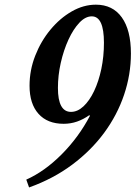

<svg xmlns="http://www.w3.org/2000/svg" viewBox="-20 -792 580 822"><path d="M104.5 10.5 92.5 -23Q171 -58 243.8 -131Q316.5 -204 365 -296L362.5 -299Q337 -281 309.8 -271.5Q282.5 -262 252.5 -262Q183 -262 144.8 -304.8Q106.5 -347.5 106.5 -425Q106.5 -491.5 130.8 -553.5Q155 -615.5 195.8 -664.8Q236.5 -714 287 -743Q337.5 -772 390.5 -772Q462.5 -772 501.5 -717.5Q540.5 -663 540.5 -563Q540.5 -473 511.2 -386.2Q482 -299.5 425.8 -223.2Q369.5 -147 288.8 -86.8Q208 -26.5 104.5 10.5ZM284 -313Q312 -313 337.5 -336.8Q363 -360.5 382.8 -402Q402.5 -443.5 413.8 -496.8Q425 -550 425 -609Q425 -722 373 -722Q345.5 -722 319.8 -694.8Q294 -667.5 273.2 -622.5Q252.5 -577.5 240.2 -523.2Q228 -469 228 -415.5Q228 -313 284 -313Z"/></svg>

Font: Libre Caslon Condensed SemiBold Italic
Style: Regular
Weight: 600
Italic angle: -22.583°
Designer: Pablo Impallari, Rodrigo Fuenzalida, Katja Schimmel, Ertekin Erdin
Foundry: Pablo Impallari, Rodrigo Fuenzalida
Version: Version 2.000; ttfautohint (v1.8.4.7-5d5b);gftools[0.9.33]